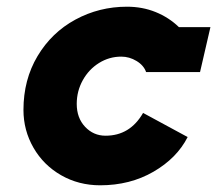

<svg xmlns="http://www.w3.org/2000/svg" viewBox="-20 -541 648 573"><path d="M342 -372Q306 -372 275.5 -353Q245 -334 227 -301.5Q209 -269 209 -231Q209 -189 234 -162.5Q259 -136 295 -136Q368 -136 407 -204L540 -132Q508 -69 438 -28.5Q368 12 279 12Q215 12 162.5 -18Q110 -48 80 -100Q50 -152 50 -213Q50 -303 92 -373.5Q134 -444 205 -482.5Q276 -521 359 -521Q405 -521 444.5 -505Q484 -489 514 -460H608L577 -326H416Q409 -346 387.5 -359Q366 -372 342 -372Z"/></svg>

Font: Arvo
Style: Bold Italic
Weight: 700
Italic angle: -13°
Designer: Anton Koovit (Cyrillic Expansion: Cyreal)
Foundry: Anton Koovit, Yassin Baggar
Version: Version 3.000